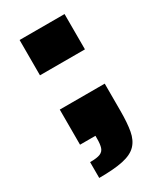

<svg xmlns="http://www.w3.org/2000/svg" viewBox="-172 -579 691 810"><g transform="rotate(-30 173.5 -174.0)"><path d="M64 -338V-510H283V-338ZM64 162V85Q98 85 113.5 78.5Q129 72 134 56.5Q139 41 139 15V0H64V-171H283V-38Q283 20 276 58.5Q269 97 247 120Q225 143 181 152.5Q137 162 64 162Z"/></g></svg>

Font: Saira Black
Style: Regular
Weight: 900
Designer: Hector Gatti with collaboration of the Omnibus-Type team
Foundry: Omnibus-Type
Version: Version 1.100; ttfautohint (v1.8.3)